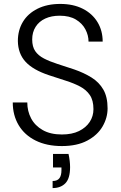

<svg xmlns="http://www.w3.org/2000/svg" viewBox="-20 -732 615 978"><path d="M295 12Q218 12 161.5 -16Q105 -44 75 -94.5Q45 -145 45 -210H119Q119 -166 138.5 -129Q158 -92 197.5 -69.5Q237 -47 295 -47Q347 -47 382.5 -64.5Q418 -82 437 -111Q456 -140 456 -176Q456 -221 437.5 -248Q419 -275 387.5 -291.5Q356 -308 315 -321Q274 -334 229 -349Q148 -376 110 -417.5Q72 -459 71 -523Q71 -578 96.5 -620.5Q122 -663 171 -687.5Q220 -712 287 -712Q353 -712 401.5 -687.5Q450 -663 476.5 -619.5Q503 -576 503 -520H431Q431 -552 415 -582.5Q399 -613 366.5 -632.5Q334 -652 284 -652Q242 -652 210.5 -637.5Q179 -623 161.5 -595.5Q144 -568 144 -531Q144 -494 159.5 -471.5Q175 -449 204 -434Q233 -419 272 -406.5Q311 -394 359 -378Q408 -361 446.5 -337Q485 -313 506.5 -275.5Q528 -238 528 -180Q528 -132 502.5 -88Q477 -44 425 -16Q373 12 295 12ZM248 226V190Q272 190 282.5 176Q293 162 293 135V121H250V52H329Q333 70 335 87.5Q337 105 337 119Q337 177 313 201.5Q289 226 248 226Z"/></svg>

Font: DM Sans 16pt Light
Style: Regular
Weight: 300
Version: Version 4.004;gftools[0.9.30]